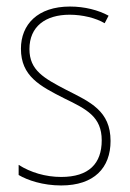

<svg xmlns="http://www.w3.org/2000/svg" viewBox="-20 -557 396 587"><path d="M318 -126C318 -218 256 -245 183 -282C114 -318 70 -342 70 -407C70 -476 119 -512 193 -512C232 -512 273 -502 300 -486L312 -509C281 -526 239 -537 194 -537C95 -537 44 -482 44 -408C44 -324 102 -294 177 -256C245 -223 291 -200 291 -128C291 -57 252 -16 167 -16C119 -16 73 -30 37 -53V-22C64 -6 111 10 167 10C268 10 318 -44 318 -126Z"/></svg>

Font: Noto Sans Gurmukhi Condensed Thin
Style: Regular
Weight: 100
Width: 3
Designer: Jelle Bosma - Monotype Design Team
Foundry: Monotype Imaging Inc.
Version: Version 2.004